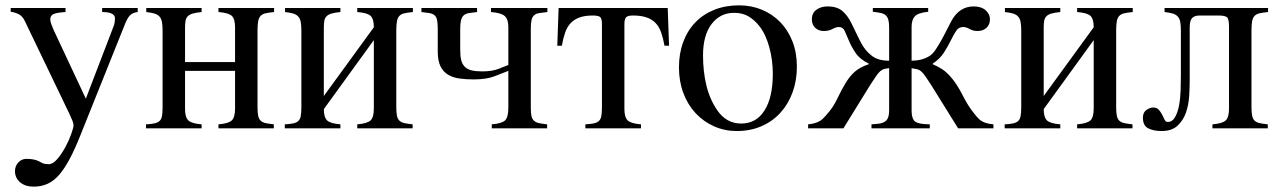

<svg xmlns="http://www.w3.org/2000/svg" viewBox="-20 -480 4781 718"><path d="M495 -435Q477 -433 466.5 -423Q456 -413 445 -384L281 25Q260 78 240.5 114.5Q221 151 201 174Q181 197 157.5 207.5Q134 218 106 218Q74 218 55 201.5Q36 185 36 160Q36 141 48.5 127.5Q61 114 79 114Q93 114 106 116.5Q119 119 133 127Q141 132 149 133Q157 134 162 134Q178 134 194.5 114.5Q211 95 224.5 70Q238 45 246.5 21Q255 -3 255 -12Q255 -18 250.5 -29.5Q246 -41 239 -55.5Q232 -70 224 -86.5Q216 -103 209 -118L73 -401Q65 -418 52.5 -425.5Q40 -433 20 -436V-450H225V-435Q193 -433 180.5 -427.5Q168 -422 168 -408Q168 -400 172 -389Q176 -378 181 -367L301 -111L406 -385Q408 -390 409 -399Q410 -408 410 -411Q410 -435 362 -435V-450H495Z M1005 -435Q986 -433 974 -430.5Q962 -428 955 -421Q948 -414 945.5 -401Q943 -388 943 -366V-79Q943 -59 945.5 -47Q948 -35 955 -28.5Q962 -22 974 -19.5Q986 -17 1004 -15V0H797V-15Q834 -18 846.5 -29.5Q859 -41 859 -74V-215H672V-72Q672 -42 684 -30Q696 -18 734 -15V0H526V-15Q545 -16 557 -18.5Q569 -21 576 -27Q583 -33 585.5 -45Q588 -57 588 -79V-366Q588 -386 585.5 -398.5Q583 -411 576 -418.5Q569 -426 557 -429.5Q545 -433 527 -435V-450H734V-435Q714 -433 701.5 -429.5Q689 -426 682.5 -419.5Q676 -413 674 -403Q672 -393 672 -377V-248H859V-378Q859 -409 847 -420.5Q835 -432 797 -435V-450H1005Z M1524 -435Q1505 -433 1493 -430.5Q1481 -428 1474 -421Q1467 -414 1464.5 -401Q1462 -388 1462 -366V-79Q1462 -59 1464.5 -47Q1467 -35 1474 -28.5Q1481 -22 1493 -19.5Q1505 -17 1523 -15V0H1316V-15Q1353 -18 1365.5 -29.5Q1378 -41 1378 -74V-330L1191 -72Q1191 -42 1203 -30Q1215 -18 1253 -15V0H1045V-15Q1064 -16 1076 -18.5Q1088 -21 1095 -27Q1102 -33 1104.5 -45Q1107 -57 1107 -79V-366Q1107 -386 1104.5 -398.5Q1102 -411 1095 -418.5Q1088 -426 1076 -429.5Q1064 -433 1046 -435V-450H1253V-435Q1233 -433 1220.5 -429.5Q1208 -426 1201.5 -419.5Q1195 -413 1193 -403Q1191 -393 1191 -377V-121L1378 -378Q1378 -409 1366 -420.5Q1354 -432 1316 -435V-450H1524Z M2027 -435Q2008 -433 1996 -431Q1984 -429 1977 -422.5Q1970 -416 1967.5 -404Q1965 -392 1965 -372V-77Q1965 -57 1967.5 -46Q1970 -35 1977 -28.5Q1984 -22 1996 -19.5Q2008 -17 2026 -15V0H1819V-15Q1857 -18 1869 -30Q1881 -42 1881 -77V-215Q1861 -207 1830 -195Q1799 -183 1751 -183Q1722 -183 1697.5 -186.5Q1673 -190 1655 -201Q1637 -212 1627 -232.5Q1617 -253 1617 -288V-372Q1617 -393 1614.5 -405Q1612 -417 1605 -423Q1598 -429 1586 -431Q1574 -433 1556 -435V-450H1764V-435Q1746 -433 1733.5 -431Q1721 -429 1714 -422.5Q1707 -416 1704 -404Q1701 -392 1701 -372V-294Q1701 -271 1704.5 -256Q1708 -241 1717.5 -231Q1727 -221 1743 -217Q1759 -213 1784 -213Q1820 -213 1844.5 -222.5Q1869 -232 1881 -237V-379Q1881 -408 1867.5 -420Q1854 -432 1816 -435V-450H2027Z M2465 -309Q2460 -337 2452.5 -358.5Q2445 -380 2431.5 -394Q2418 -408 2397.5 -415Q2377 -422 2347 -422Q2327 -422 2321 -415Q2315 -408 2315 -390V-72Q2315 -42 2327 -30Q2339 -18 2377 -15V0H2169V-15Q2188 -16 2200 -18.5Q2212 -21 2219 -27Q2226 -33 2228.5 -45Q2231 -57 2231 -79V-390Q2231 -411 2224 -416.5Q2217 -422 2197 -422Q2168 -422 2148 -415Q2128 -408 2114.5 -394Q2101 -380 2093.5 -358.5Q2086 -337 2081 -309H2064L2069 -450H2477L2482 -309Z M2960 -231Q2960 -179 2944 -135Q2928 -91 2898.5 -58.5Q2869 -26 2827.5 -8Q2786 10 2735 10Q2690 10 2650.5 -7.5Q2611 -25 2581.5 -56.5Q2552 -88 2535.5 -132Q2519 -176 2519 -228Q2519 -280 2535 -323Q2551 -366 2580.5 -396.5Q2610 -427 2651.5 -443.5Q2693 -460 2744 -460Q2790 -460 2829.5 -443.5Q2869 -427 2898 -397Q2927 -367 2943.5 -325Q2960 -283 2960 -231ZM2870 -204Q2870 -255 2857 -303Q2844 -351 2820 -382Q2802 -405 2779.5 -418.5Q2757 -432 2725 -432Q2673 -432 2641 -390Q2609 -348 2609 -273Q2609 -213 2621.5 -161Q2634 -109 2662 -68Q2696 -18 2752 -18Q2808 -18 2839 -67Q2870 -116 2870 -204Z M3563 0 3461 -164Q3448 -184 3440 -195.5Q3432 -207 3425 -213Q3418 -219 3410 -221Q3402 -223 3389 -225V-67Q3389 -41 3398 -29.5Q3407 -18 3437 -16L3457 -15V0H3239V-15L3262 -17Q3285 -19 3295 -30Q3305 -41 3305 -67V-225Q3294 -224 3286.5 -222Q3279 -220 3272 -214Q3265 -208 3257 -196.5Q3249 -185 3236 -165L3134 0H3002V-15Q3036 -18 3055 -34Q3065 -43 3082 -64Q3099 -85 3113 -115Q3128 -146 3141 -167.5Q3154 -189 3167.5 -203Q3181 -217 3196 -225.5Q3211 -234 3229 -240V-242Q3196 -258 3180 -281.5Q3164 -305 3155 -327Q3146 -349 3139 -364Q3132 -379 3117 -379Q3107 -379 3093 -371.5Q3079 -364 3061 -364Q3041 -364 3028.5 -376Q3016 -388 3016 -408Q3016 -431 3033 -443.5Q3050 -456 3075 -456Q3110 -456 3130 -439Q3150 -422 3164 -393Q3179 -363 3196 -327.5Q3213 -292 3242 -270Q3265 -253 3305 -253V-377Q3305 -395 3302 -406Q3299 -417 3292 -423Q3285 -429 3273.5 -431.5Q3262 -434 3244 -436V-450H3451V-436Q3413 -432 3401 -419Q3389 -406 3389 -379V-253Q3427 -253 3455 -270Q3467 -277 3477.5 -292.5Q3488 -308 3498.5 -326.5Q3509 -345 3519 -365Q3529 -385 3538 -402Q3568 -456 3621 -456Q3650 -456 3666 -441.5Q3682 -427 3682 -408Q3682 -388 3669 -376Q3656 -364 3636 -364Q3619 -364 3606 -371.5Q3593 -379 3582 -379Q3565 -379 3555.5 -364.5Q3546 -350 3535.5 -328.5Q3525 -307 3510 -283.5Q3495 -260 3468 -242V-240Q3486 -232 3500.5 -223Q3515 -214 3528.5 -200Q3542 -186 3555.5 -166Q3569 -146 3584 -116Q3599 -87 3616 -64.5Q3633 -42 3642 -34Q3659 -18 3695 -15V0Z M4216 -435Q4197 -433 4185 -430.5Q4173 -428 4166 -421Q4159 -414 4156.5 -401Q4154 -388 4154 -366V-79Q4154 -59 4156.5 -47Q4159 -35 4166 -28.5Q4173 -22 4185 -19.5Q4197 -17 4215 -15V0H4008V-15Q4045 -18 4057.5 -29.5Q4070 -41 4070 -74V-330L3883 -72Q3883 -42 3895 -30Q3907 -18 3945 -15V0H3737V-15Q3756 -16 3768 -18.5Q3780 -21 3787 -27Q3794 -33 3796.5 -45Q3799 -57 3799 -79V-366Q3799 -386 3796.5 -398.5Q3794 -411 3787 -418.5Q3780 -426 3768 -429.5Q3756 -433 3738 -435V-450H3945V-435Q3925 -433 3912.5 -429.5Q3900 -426 3893.5 -419.5Q3887 -413 3885 -403Q3883 -393 3883 -377V-121L4070 -378Q4070 -409 4058 -420.5Q4046 -432 4008 -435V-450H4216Z M4722 -435Q4703 -433 4691 -430.5Q4679 -428 4672 -421Q4665 -414 4662.5 -401Q4660 -388 4660 -366V-79Q4660 -59 4662.5 -47Q4665 -35 4672 -28.5Q4679 -22 4691 -19.5Q4703 -17 4721 -15V0H4514V-15Q4551 -18 4563.5 -29.5Q4576 -41 4576 -74V-379Q4576 -408 4569 -415Q4562 -422 4536 -422H4466Q4447 -422 4438 -412.5Q4429 -403 4429 -377V-179Q4429 -153 4427 -120.5Q4425 -88 4415 -59Q4405 -30 4383.5 -10Q4362 10 4324 10Q4294 10 4274 0Q4254 -10 4254 -40Q4254 -60 4267.5 -69Q4281 -78 4292 -78Q4306 -78 4313.5 -69.5Q4321 -61 4326 -51Q4331 -41 4335 -32.5Q4339 -24 4347 -24Q4364 -24 4374 -41.5Q4384 -59 4389 -85Q4394 -111 4395 -141.5Q4396 -172 4396 -199V-366Q4396 -386 4393.5 -398.5Q4391 -411 4384 -418.5Q4377 -426 4365 -429.5Q4353 -433 4335 -435V-450H4722Z"/></svg>

Font: STIXGeneralUnicodeRegular
Style: Regular
Weight: 400
Designer: MicroPress Inc., with final additions and corrections provided by Coen Hoffman, Elsevier (retired)
Version: Version 1.1.0